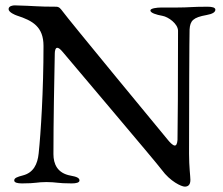

<svg xmlns="http://www.w3.org/2000/svg" viewBox="-20 -678 832 715"><path d="M668 17C678 17 689 13 689 -8C689 -21 684 -57 684 -105C684 -263 685 -550 686 -568C688 -601 699 -613 749 -622C772 -626 782 -633 782 -642C782 -650 770 -653 753 -653C692 -653 686 -650 638 -650H581C564 -650 540 -647 540 -639C540 -630 562 -623 585 -619C607 -615 642 -590 643 -564C643 -381 642 -195 641 -157C640 -142 636 -136 631 -136C623 -136 611 -150 606 -156C586 -180 232 -609 213 -636C206 -645 201 -653 189 -653C117 -653 113 -656 35 -658C28 -658 12 -656 12 -644C12 -632 37 -622 43 -620C102 -601 142 -578 142 -507C142 -342 132 -182 124 -107C120 -66 104 -35 66 -25C43 -19 33 -15 33 -6C33 2 45 5 62 5C116 5 117 0 153 0C190 0 193 5 247 5C264 5 276 2 276 -6C276 -15 266 -20 243 -24C193 -33 179 -68 179 -104C179 -227 182 -380 184 -479C184 -487 186 -500 193 -500C198 -500 204 -496 214 -484C237 -456 564 -71 582 -46C614 -2 656 17 668 17Z"/></svg>

Font: Garamond-Math
Style: Regular
Weight: 400
Version: Version 2019-08-16